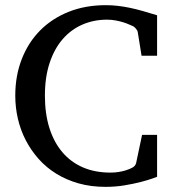

<svg xmlns="http://www.w3.org/2000/svg" viewBox="-20 -707 667 743"><path d="M587.9 -22.9Q585.9 -22 568.8 -15.9Q551.8 -9.8 524.4 -2.7Q497.1 4.4 461.7 10.3Q426.3 16.1 388.2 16.1Q332 16.1 284.4 2.7Q236.8 -10.7 198 -34.7Q159.2 -58.6 129.6 -91.8Q100.1 -125 79.8 -164.1Q59.6 -203.1 49.3 -247.1Q39.1 -291 39.1 -336.9Q39.1 -414.6 64.5 -479Q89.8 -543.5 135.7 -589.6Q181.6 -635.7 246.1 -661.4Q310.5 -687 389.2 -687Q413.6 -687 436.3 -684.3Q459 -681.6 482.4 -676.8Q505.9 -671.9 531.7 -664.6Q557.6 -657.2 587.9 -647.9V-491.2H527.8L513.2 -582Q512.2 -588.9 506.3 -595.7Q500.5 -602.5 496.1 -605Q490.2 -607.4 480.7 -611.8Q471.2 -616.2 458 -620.4Q444.8 -624.5 428.7 -627.7Q412.6 -630.9 394 -630.9Q342.8 -630.9 298.8 -611.8Q254.9 -592.8 222.7 -555.7Q190.4 -518.6 172.1 -463.6Q153.8 -408.7 153.8 -336.9Q153.8 -267.1 171.1 -211.9Q188.5 -156.7 221.2 -118.2Q253.9 -79.6 300.8 -59.3Q347.7 -39.1 407.2 -39.1Q424.8 -39.1 439.2 -41.5Q453.6 -43.9 464.4 -47.1Q475.1 -50.3 481 -53Q486.8 -55.7 487.8 -56.2Q495.6 -59.1 500.5 -64.5Q505.4 -69.8 506.8 -76.2L529.8 -185.1H587.9Z"/></svg>

Font: BabelStone Ogham Bound
Style: Regular
Weight: 400
Designer: Andrew West
Foundry: BabelStone
Version: Version 2.02 March 14, 2022